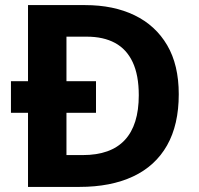

<svg xmlns="http://www.w3.org/2000/svg" viewBox="-20 -734 780 754"><path d="M314 -714Q426 -714 508.5 -674Q591 -634 636.5 -556.5Q682 -479 682 -364Q682 -244 636 -163Q590 -82 502.5 -41Q415 0 292 0H90V-291H23V-415H90V-714ZM321 -590H241V-415H357V-291H241V-125H305Q415 -125 470 -184Q525 -243 525 -360Q525 -439 501 -490Q477 -541 431.5 -565.5Q386 -590 321 -590Z"/></svg>

Font: Noto Sans Armenian
Style: Bold
Weight: 700
Version: Version 2.007